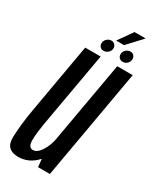

<svg xmlns="http://www.w3.org/2000/svg" viewBox="-206 -838 742 904"><g transform="rotate(30 165.0 -386.5)"><path d="M166.5 0H231L336 -598H252L159.5 -74ZM161.5 -598.5H77.5L13 -231Q-5 -129.5 -6.2 -62.2Q-7.5 5 61 5Q118.5 5 160.8 -41.2Q203 -87.5 213.5 -149.5L176 -165.5Q168.5 -121 148 -89.2Q127.5 -57.5 104.5 -57.5Q80.5 -57.5 79.5 -94.8Q78.5 -132 96.5 -230.5ZM159.5 -628.5Q172.5 -628.5 183.5 -638.2Q194.5 -648 194.5 -662.5Q194.5 -674 186.8 -681.5Q179 -689 168.5 -689Q155 -689 144.2 -679Q133.5 -669 133.5 -655Q133.5 -643 140.5 -635.8Q147.5 -628.5 159.5 -628.5ZM262.5 -628.5Q276.5 -628.5 287 -638.2Q297.5 -648 297.5 -662.5Q297.5 -674 290.5 -681.5Q283.5 -689 271.5 -689Q258 -689 247.5 -679Q237 -669 237 -655Q237 -643 244.5 -635.8Q252 -628.5 262.5 -628.5ZM187 -700H230L302.5 -778H242Z"/></g></svg>

Font: Anybody ExtraCondensed
Style: Italic
Weight: 400
Width: 2
Italic angle: -10°
Version: Version 1.113;gftools[0.9.25]